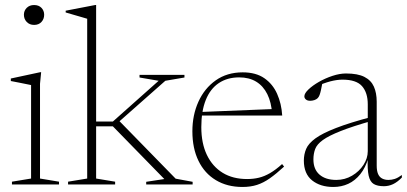

<svg xmlns="http://www.w3.org/2000/svg" viewBox="-20 -733 1617 763"><path d="M115.5 -634Q97.5 -634 86.2 -645.8Q75 -657.5 75 -674.5Q75 -690.5 86.2 -701.8Q97.5 -713 115.5 -713Q134 -713 144.8 -701.8Q155.5 -690.5 155.5 -674.5Q155.5 -657.5 144.8 -645.8Q134 -634 115.5 -634ZM143.5 -446 139 -400V-23.5L214.5 -11V0H27.5V-11L103.5 -23.5V-395Q98 -396 84.8 -398.8Q71.5 -401.5 55 -404.8Q38.5 -408 23 -411V-421L139.5 -446Z M448 -245 448.5 -258 678 -23 745.5 -10.5V0H561V-10.5L633 -21.5L428.5 -231H351.5V-250H428.5L610.5 -412L534.5 -425V-435.5H713V-425L637 -412ZM362 -23.5 437.5 -11V0H250.5V-11L326.5 -23.5V-658.5Q320 -660.5 307.2 -664.2Q294.5 -668 277.5 -672.8Q260.5 -677.5 241 -683.5V-690.5L358 -713H362V-657.5Z M944.5 -445.5Q997 -445.5 1030.5 -422.2Q1064 -399 1081.2 -360.2Q1098.5 -321.5 1101.5 -274H776.5V-288L1073 -300L1061.5 -279.5Q1058.5 -326.5 1042.2 -359Q1026 -391.5 998 -408.5Q970 -425.5 930.5 -425.5Q883.5 -425.5 849.5 -402.8Q815.5 -380 797.8 -335.8Q780 -291.5 780 -228Q780 -163.5 802.2 -117.2Q824.5 -71 865 -46.2Q905.5 -21.5 962 -21.5Q987 -21.5 1008.8 -26.8Q1030.5 -32 1053 -45Q1075.5 -58 1101 -81L1109 -71Q1078 -42.5 1052.5 -24.5Q1027 -6.5 1001.2 1.8Q975.5 10 943.5 10Q883 10 838 -17Q793 -44 768.8 -93.8Q744.5 -143.5 744.5 -211.5Q744.5 -275.5 768.5 -328.8Q792.5 -382 837.5 -413.8Q882.5 -445.5 944.5 -445.5Z M1460.5 -269.5V-253.5Q1381 -231 1333.8 -212.2Q1286.5 -193.5 1263 -176.5Q1239.5 -159.5 1232.5 -140.8Q1225.5 -122 1225.5 -99.5Q1225.5 -60 1249.8 -39Q1274 -18 1316.5 -18Q1350.5 -18 1379 -34.8Q1407.5 -51.5 1424.5 -77.8Q1441.5 -104 1441.5 -132V-318.5Q1441.5 -364.5 1418.8 -390.5Q1396 -416.5 1341 -416.5Q1319.5 -416.5 1293.2 -409.8Q1267 -403 1230.5 -387L1261 -402.5Q1258 -387 1255.5 -375.2Q1253 -363.5 1250 -355.5Q1247 -347.5 1242.5 -343Q1237.5 -338 1229.2 -335.2Q1221 -332.5 1212.5 -332.5Q1201.5 -332.5 1195.5 -337.8Q1189.5 -343 1189.5 -350Q1189.5 -362 1205.8 -377.5Q1222 -393 1247.2 -407.5Q1272.5 -422 1301.2 -431.5Q1330 -441 1355 -441Q1401.5 -441 1428 -427.5Q1454.5 -414 1465.8 -388.8Q1477 -363.5 1477 -329V-75Q1477 -54 1482.5 -41.5Q1488 -29 1498.8 -23.5Q1509.5 -18 1523.5 -18Q1536.5 -18 1548.8 -22Q1561 -26 1577 -37.5V-27.5Q1559.5 -9.5 1542 -1.2Q1524.5 7 1505.5 7Q1480 7 1465.2 -1.8Q1450.5 -10.5 1445 -35Q1439.5 -59.5 1441.5 -106.5L1444.5 -107Q1432.5 -66.5 1411.8 -40.8Q1391 -15 1364 -2.5Q1337 10 1304.5 10Q1253 10 1220.2 -16.2Q1187.5 -42.5 1187.5 -95Q1187.5 -119.5 1196.5 -141Q1205.5 -162.5 1233 -182.8Q1260.5 -203 1315 -224.2Q1369.5 -245.5 1460.5 -269.5Z"/></svg>

Font: Newsreader 24pt ExtraLight
Style: Regular
Weight: 250
Designer: Hugues Gentile
Foundry: Production Type
Version: Version 1.003